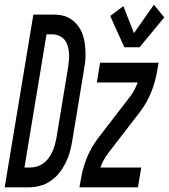

<svg xmlns="http://www.w3.org/2000/svg" viewBox="-60 -797 719 817"><path d="M-40 0 82 -735H166Q182 -735 198 -732.5Q214 -730 228 -723.5Q242 -717 253.5 -707Q265 -697 274 -684.5Q283 -672 289 -657.5Q295 -643 298 -627.5Q301 -612 302.5 -596Q304 -580 304 -563.5Q304 -547 302 -530.5Q300 -514 297 -498L247 -195Q243 -171 236.5 -148Q230 -125 218.5 -102.5Q207 -80 191.5 -60.5Q176 -41 154.5 -26.5Q133 -12 109.5 -6Q86 0 62 0ZM66 -84Q81 -84 95.5 -88Q110 -92 123.5 -101.5Q137 -111 146.5 -124Q156 -137 162.5 -151Q169 -165 173 -179.5Q177 -194 180 -209L230 -512Q232 -527 233.5 -542.5Q235 -558 233.5 -573.5Q232 -589 227.5 -603.5Q223 -618 214 -628.5Q205 -639 191 -645Q177 -651 162 -651H138L44 -84ZM534 -596H469L409 -729L465 -771L510 -656L595 -777L639 -723ZM278 0 284 -33Q291 -78 308.5 -122.5Q326 -167 355 -206L492 -384Q503 -398 511.5 -414Q520 -430 526 -446H352L366 -530H615L609 -497Q602 -452 584.5 -407.5Q567 -363 538 -324L401 -146Q401 -146 401 -146Q401 -146 401 -146Q390 -132 381.5 -116Q373 -100 367 -84H541L527 0Z"/></svg>

Font: Iosevka Curly Medium Extended
Style: Italic
Weight: 500
Width: 7
Italic angle: -9°
Monospace: yes
Designer: Belleve Invis
Foundry: Belleve Invis
Version: Version 11.1.0; ttfautohint (v1.8.3)